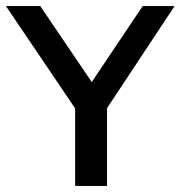

<svg xmlns="http://www.w3.org/2000/svg" viewBox="-36 -615 598 635"><path d="M212.5 0V-298.5L234.5 -224L-16.5 -595H97L283.5 -320H251.5L436 -595H541.5L296 -224L318 -297.5V0Z"/></svg>

Font: Encode Sans SC Medium
Style: Regular
Weight: 500
Version: Version 3.002